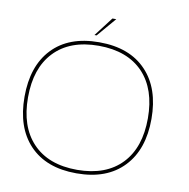

<svg xmlns="http://www.w3.org/2000/svg" viewBox="-91 -938 1014 1030"><g transform="rotate(10 416.0 -423.0)"><path d="M135.7 -615.7Q226.1 -711.4 391.1 -711.4H392.6Q558.1 -711.4 648.9 -615.2Q738.3 -521 738.3 -354.5Q738.3 -188 648.9 -93.8Q558.1 2.4 392.6 2.4H391.1Q226.6 2.4 135.7 -93.3Q46.9 -187.5 46.9 -354.5Q46.9 -521.5 135.7 -615.7ZM149.4 -107.4Q234.9 -16.6 392.6 -16.6Q549.8 -17.1 635.3 -107.4Q718.8 -195.8 718.8 -354.5Q718.8 -512.7 635.3 -601.6Q549.8 -691.9 392.6 -692.4Q234.9 -692.4 149.4 -601.6Q65.9 -513.2 65.9 -354.5Q65.9 -195.8 149.4 -107.4ZM358.9 -745.1 438.5 -849.1H459.5L370.6 -745.1Z"/></g></svg>

Font: Fortheenas_01
Style: Regular
Weight: 100
Designer: Situjuh Nazara
Version: Version 1.10 September 8, 2014